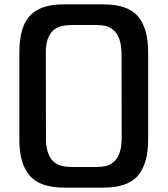

<svg xmlns="http://www.w3.org/2000/svg" viewBox="-20 -860 768 880"><path d="M306.3 -745.3Q243.3 -745.3 216.5 -712.8Q189.7 -680.3 190 -619L190.7 -221.3Q191.3 -160 217.7 -127.3Q244 -94.7 307 -94.7H425.7Q466 -94.7 488.7 -108.7Q511.3 -122.7 521.7 -144.2Q532 -165.7 534.8 -188Q537.7 -210.3 537.7 -226L537 -614.3Q537 -631 533.8 -653Q530.7 -675 520.2 -696.3Q509.7 -717.7 487.2 -731.5Q464.7 -745.3 426 -745.3ZM68.7 -620Q68.7 -693 88.3 -742Q108 -791 153 -815.5Q198 -840 273.7 -840H453Q566 -840 612.5 -785Q659 -730 659 -620V-220Q659 -111 612.5 -55.5Q566 0 453 0H275.3Q162.3 0 115.5 -55.5Q68.7 -111 68.7 -220Z"/></svg>

Font: Matangi Light
Style: Regular
Weight: 300
Designer: Prashant Pant
Foundry: The Graphic Ant
Version: Version 3.002